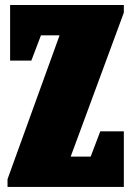

<svg xmlns="http://www.w3.org/2000/svg" viewBox="-20 -740 525 760"><path d="M20 -720.2H470.2V-689.9L259.8 -120.1H338.9L377 -220.2H470.2V0H9.8V-30.8L215.8 -600.1H142.1L104 -500H20Z"/></svg>

Font: Mikodacs
Style: Regular
Weight: 400
Designer: gluk (gluksza@wp.pl)
Foundry: gluk (gluksza@wp.pl)
Version: Version 0.28